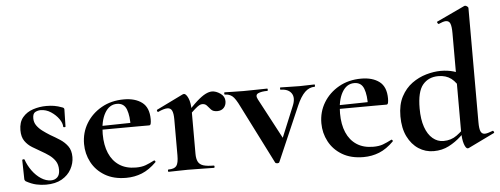

<svg xmlns="http://www.w3.org/2000/svg" viewBox="-49 -854 2594 997"><g transform="rotate(-5 1248.0 -355.5)"><path d="M118 -338Q118 -317 129.5 -300.5Q141 -284 159 -270.5Q177 -257 198 -244Q223 -230 247 -214.5Q271 -199 287 -177Q303 -155 303 -120Q303 -88 286.5 -57.5Q270 -27 237 -8Q204 11 154 11Q129 11 104 5.5Q79 0 50 -16Q48 -18 46 -21Q44 -24 44 -28L42 -127Q42 -130 47.5 -130.5Q53 -131 54 -129Q65 -97 85 -69.5Q105 -42 130.5 -25.5Q156 -9 182 -9Q202 -9 215 -21.5Q228 -34 228 -60Q228 -88 215.5 -106.5Q203 -125 184 -138.5Q165 -152 145 -163Q122 -176 99 -190Q76 -204 61 -225.5Q46 -247 46 -282Q46 -324 67 -349Q88 -374 121.5 -385Q155 -396 191 -396Q213 -396 231.5 -393Q250 -390 274 -381Q283 -378 283 -370Q283 -350 282 -328.5Q281 -307 281 -281Q281 -278 275 -278Q269 -278 269 -281Q269 -300 253.5 -322Q238 -344 213 -360.5Q188 -377 159 -377Q145 -377 131.5 -370Q118 -363 118 -338Z M572 12Q507 12 461.5 -15Q416 -42 392.5 -86.5Q369 -131 369 -182Q369 -241 398 -289Q427 -337 478 -366Q529 -395 595 -395Q654 -395 689.5 -368Q725 -341 725 -280Q725 -267 723 -258Q721 -249 714 -249H618Q620 -306 607 -340.5Q594 -375 557 -375Q517 -375 493.5 -334Q470 -293 470 -225Q470 -167 488 -125Q506 -83 541 -60Q576 -37 627 -37Q657 -37 677.5 -44.5Q698 -52 723 -65Q725 -67 728.5 -63Q732 -59 730 -56Q693 -19 654.5 -3.5Q616 12 572 12ZM435 -248 434 -267 653 -271V-249Z M916 -271 908 -284Q947 -329 974 -353Q1001 -377 1020 -386.5Q1039 -396 1054 -396Q1075 -396 1097.5 -380.5Q1120 -365 1120 -340Q1120 -319 1107.5 -305.5Q1095 -292 1073 -292Q1052 -292 1041.5 -303Q1031 -314 1022.5 -324.5Q1014 -335 998 -335Q991 -335 982.5 -330.5Q974 -326 958.5 -312.5Q943 -299 916 -271ZM794 0Q791 0 791 -6Q791 -12 794 -12Q825 -12 836 -26.5Q847 -41 847 -81V-269Q847 -300 840 -314.5Q833 -329 816 -329Q807 -329 795 -325.5Q783 -322 768 -315Q764 -313 762 -319Q760 -325 762 -326L901 -394Q907 -396 908 -396Q919 -396 930 -372Q941 -348 941 -303V-81Q941 -55 949 -39.5Q957 -24 976.5 -18Q996 -12 1030 -12Q1034 -12 1034 -6Q1034 0 1030 0Q1003 0 968.5 -1Q934 -2 894 -2Q866 -2 840 -1Q814 0 794 0Z M1588 -386Q1590 -386 1590 -380Q1590 -374 1588 -374Q1559 -374 1536.5 -352Q1514 -330 1494 -284L1371 0Q1369 5 1360.5 5Q1352 5 1349 0L1196 -303Q1174 -349 1158 -361.5Q1142 -374 1120 -374Q1117 -374 1117 -380Q1117 -386 1120 -386Q1137 -386 1158.5 -385Q1180 -384 1217 -384Q1258 -384 1287 -385Q1316 -386 1341 -386Q1344 -386 1344 -380Q1344 -374 1341 -374Q1310 -374 1293 -366Q1276 -358 1288 -335L1408 -109L1357 -21L1466 -285Q1483 -326 1466.5 -350Q1450 -374 1410 -374Q1408 -374 1408 -380Q1408 -386 1410 -386Q1434 -386 1455.5 -385Q1477 -384 1511 -384Q1535 -384 1550.5 -385Q1566 -386 1588 -386Z M1809 12Q1744 12 1698.5 -15Q1653 -42 1629.5 -86.5Q1606 -131 1606 -182Q1606 -241 1635 -289Q1664 -337 1715 -366Q1766 -395 1832 -395Q1891 -395 1926.5 -368Q1962 -341 1962 -280Q1962 -267 1960 -258Q1958 -249 1951 -249H1855Q1857 -306 1844 -340.5Q1831 -375 1794 -375Q1754 -375 1730.5 -334Q1707 -293 1707 -225Q1707 -167 1725 -125Q1743 -83 1778 -60Q1813 -37 1864 -37Q1894 -37 1914.5 -44.5Q1935 -52 1960 -65Q1962 -67 1965.5 -63Q1969 -59 1967 -56Q1930 -19 1891.5 -3.5Q1853 12 1809 12ZM1672 -248 1671 -267 1890 -271V-249Z M2175 13Q2132 13 2096.5 -10Q2061 -33 2039.5 -76.5Q2018 -120 2018 -182Q2018 -243 2040 -284.5Q2062 -326 2096.5 -351Q2131 -376 2171 -387.5Q2211 -399 2247 -399Q2283 -399 2314 -390Q2345 -381 2370 -368L2347 -287Q2326 -332 2299 -352.5Q2272 -373 2232 -373Q2181 -373 2151 -337.5Q2121 -302 2121 -214Q2121 -157 2135 -117Q2149 -77 2174 -56Q2199 -35 2230 -35Q2270 -35 2300 -57Q2330 -79 2358 -110L2368 -101Q2347 -77 2318.5 -50.5Q2290 -24 2254.5 -5.5Q2219 13 2175 13ZM2419 -712V-116Q2419 -82 2425.5 -68Q2432 -54 2447 -54Q2454 -54 2464.5 -57Q2475 -60 2488 -65Q2491 -67 2494 -61.5Q2497 -56 2495 -54L2357 13Q2354 14 2352 14Q2342 14 2333.5 -11Q2325 -36 2325 -82V-589Q2325 -623 2319 -638.5Q2313 -654 2296 -654Q2289 -654 2279.5 -651Q2270 -648 2259 -643Q2255 -642 2252 -648Q2249 -654 2251 -655L2398 -724Q2400 -725 2402 -725Q2407 -725 2413 -720.5Q2419 -716 2419 -712Z"/></g></svg>

Font: Cormorant Garamond Light
Style: Bold
Weight: 700
Version: Version 4.001